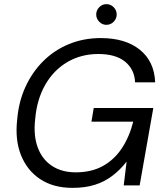

<svg xmlns="http://www.w3.org/2000/svg" viewBox="-20 -896 801 928"><path d="M330 12Q238 12 174.5 -30Q111 -72 81.5 -146Q52 -220 63 -317Q70 -404 103 -476Q136 -548 189.5 -601Q243 -654 313.5 -683Q384 -712 467 -712Q586 -712 656 -655.5Q726 -599 730 -498H633Q630 -561 584.5 -598Q539 -635 455 -635Q372 -635 305.5 -596Q239 -557 198.5 -486Q158 -415 150 -320Q141 -241 162.5 -183Q184 -125 231.5 -94Q279 -63 346 -63Q421 -63 476 -93Q531 -123 568 -178Q605 -233 624 -308H422L433 -374H721L655 0H578L592 -115Q560 -74 522 -45.5Q484 -17 437.5 -2.5Q391 12 330 12ZM494 -776Q474 -776 459.5 -791Q445 -806 445 -826Q445 -846 459.5 -861Q474 -876 494 -876Q515 -876 529.5 -861Q544 -846 544 -826Q544 -806 529.5 -791Q515 -776 494 -776Z"/></svg>

Font: DM Sans 12pt
Style: Italic
Weight: 400
Italic angle: -10°
Version: Version 4.004;gftools[0.9.30]